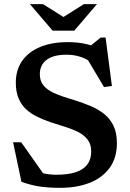

<svg xmlns="http://www.w3.org/2000/svg" viewBox="-20 -891 626 923"><path d="M480 -647.5 403 -661 464 -710.5H487.5L518 -477.5L480 -472.5L388 -627L419 -591Q392.5 -610 363 -619Q333.5 -628 300 -628Q236 -628 203.8 -603.2Q171.5 -578.5 171.5 -534.5Q171.5 -504.5 185.8 -484.8Q200 -465 224.8 -451.5Q249.5 -438 281 -427.5Q312.5 -417 347 -406.5Q381.5 -395.5 416 -381Q450.5 -366.5 479 -344.5Q507.5 -322.5 524.8 -288.2Q542 -254 542 -203.5Q542 -132 507.2 -84.2Q472.5 -36.5 411 -12.2Q349.5 12 269 12Q214.5 12 171.8 5.8Q129 -0.5 83 -17L43 -207H82L215 -18.5L106 -90Q147 -69 179.8 -60Q212.5 -51 251.5 -51Q308 -51 345 -63.5Q382 -76 400.2 -100.8Q418.5 -125.5 418.5 -163Q418.5 -197.5 401 -220Q383.5 -242.5 355 -256.8Q326.5 -271 292.2 -281.5Q258 -292 224.5 -303Q191 -314.5 160.5 -329Q130 -343.5 106.5 -364.8Q83 -386 69.5 -417.5Q56 -449 56 -494Q56 -554.5 86.2 -598Q116.5 -641.5 172.8 -665Q229 -688.5 306 -688.5Q354.5 -688.5 395.8 -679Q437 -669.5 480 -647.5ZM296.5 -802H273.5L383 -871H446L337 -743.5H233L124 -871H187Z"/></svg>

Font: Newsreader 16pt 16pt SemiBold
Style: Regular
Weight: 600
Version: Version 1.003